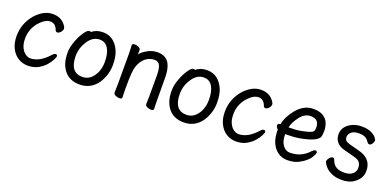

<svg xmlns="http://www.w3.org/2000/svg" viewBox="-8 -1101 3517 1733"><g transform="rotate(20 1750.0 -234.0)"><path d="M237 24Q187 24 145 -2Q103 -28 78 -77.5Q53 -127 53 -194Q53 -311 128 -403Q207 -492 294 -492Q365 -492 404 -450Q433 -420 433 -401Q433 -384 417.5 -366.5Q402 -349 386 -349Q373 -349 367 -363Q347 -421 296 -421Q246 -421 190 -357Q133 -288 133 -199Q133 -147 149.5 -113Q166 -79 190.5 -62.5Q215 -46 237 -46Q326 -46 412 -143Q428 -161 442 -161Q458 -161 458 -143Q458 -137 445 -110.5Q432 -84 405.5 -53.5Q379 -23 337.5 0.5Q296 24 237 24Z M736 -49Q818 -49 862 -143Q882 -189 882 -245Q882 -327 854 -373.5Q826 -420 771 -420Q706 -420 661 -352.5Q616 -285 616 -208Q616 -49 736 -49ZM736 24Q641 24 589 -39Q537 -102 537 -207Q537 -251 550.5 -295Q564 -339 582.5 -375.5Q601 -412 621 -436Q641 -460 655 -460Q671 -460 673 -457Q712 -492 777 -492Q886 -492 938 -376Q960 -323 960 -245Q960 -148 905 -64Q842 24 736 24Z M1419 17Q1402 17 1382.5 8Q1363 -1 1363 -17Q1364 -25 1364 -44.5Q1364 -64 1365 -84V-293Q1365 -352 1351.5 -384.5Q1338 -417 1300 -417Q1234 -417 1190 -364Q1148 -311 1143 -229Q1139 -183 1139 -79Q1139 -56 1141 2Q1141 17 1115 17Q1098 17 1078.5 8Q1059 -1 1059 -17Q1059 -44 1061 -88V-395Q1058 -458 1058 -471Q1058 -487 1084 -487Q1101 -487 1120.5 -478Q1140 -469 1140 -453L1139 -411Q1151 -432 1199 -461.5Q1247 -491 1300 -491Q1387 -491 1419 -424Q1442 -375 1442 -297Q1442 -99 1443 -78Q1445 -33 1445 2Q1445 17 1419 17Z M1736 -49Q1818 -49 1862 -143Q1882 -189 1882 -245Q1882 -327 1854 -373.5Q1826 -420 1771 -420Q1706 -420 1661 -352.5Q1616 -285 1616 -208Q1616 -49 1736 -49ZM1736 24Q1641 24 1589 -39Q1537 -102 1537 -207Q1537 -251 1550.5 -295Q1564 -339 1582.5 -375.5Q1601 -412 1621 -436Q1641 -460 1655 -460Q1671 -460 1673 -457Q1712 -492 1777 -492Q1886 -492 1938 -376Q1960 -323 1960 -245Q1960 -148 1905 -64Q1842 24 1736 24Z M2237 24Q2187 24 2145 -2Q2103 -28 2078 -77.5Q2053 -127 2053 -194Q2053 -311 2128 -403Q2207 -492 2294 -492Q2365 -492 2404 -450Q2433 -420 2433 -401Q2433 -384 2417.5 -366.5Q2402 -349 2386 -349Q2373 -349 2367 -363Q2347 -421 2296 -421Q2246 -421 2190 -357Q2133 -288 2133 -199Q2133 -147 2149.5 -113Q2166 -79 2190.5 -62.5Q2215 -46 2237 -46Q2326 -46 2412 -143Q2428 -161 2442 -161Q2458 -161 2458 -143Q2458 -137 2445 -110.5Q2432 -84 2405.5 -53.5Q2379 -23 2337.5 0.5Q2296 24 2237 24Z M2650 -258Q2715 -258 2759.5 -266.5Q2804 -275 2832.5 -284Q2861 -293 2869.5 -304.5Q2878 -316 2878 -341Q2878 -422 2797 -422Q2739 -422 2695.5 -365Q2652 -308 2642 -258ZM2730 24Q2680 24 2641 -3Q2602 -30 2579.5 -79Q2557 -128 2557 -207Q2538 -223 2538 -241Q2538 -260 2564 -260Q2577 -333 2639 -410Q2708 -492 2797 -492Q2857 -492 2892.5 -469.5Q2928 -447 2942 -412Q2956 -377 2956 -340Q2956 -306 2951 -285Q2937 -229 2766 -199Q2709 -190 2634 -190Q2634 -122 2662 -84.5Q2690 -47 2730 -47Q2840 -47 2912 -128Q2930 -146 2941 -146Q2959 -146 2959 -128Q2959 -118 2945 -94Q2918 -40 2833 4Q2789 24 2730 24Z M3255 24Q3200 24 3163.5 9Q3127 -6 3106 -25.5Q3085 -45 3075 -62.5Q3065 -80 3065 -85Q3065 -101 3080 -120Q3095 -139 3110 -139Q3125 -139 3128 -127Q3135 -107 3147.5 -88.5Q3160 -70 3184.5 -58Q3209 -46 3255 -46Q3305 -46 3332 -70Q3359 -94 3359 -126Q3359 -160 3344 -180.5Q3329 -201 3283.5 -212.5Q3238 -224 3194 -236Q3087 -261 3087 -356Q3087 -396 3110.5 -426.5Q3134 -457 3174 -474.5Q3214 -492 3260 -492Q3317 -492 3351.5 -476Q3386 -460 3401 -441Q3416 -422 3416 -413Q3416 -406 3412 -395.5Q3408 -385 3399.5 -374Q3391 -363 3377 -363Q3366 -363 3355 -380Q3332 -417 3288 -423Q3274 -425 3260 -425Q3212 -425 3187.5 -404.5Q3163 -384 3163 -354Q3163 -335 3174 -323Q3185 -311 3218 -302L3305 -279Q3437 -248 3437 -128Q3437 -46 3352 3Q3311 24 3255 24Z"/></g></svg>

Font: \eiw{I[½ {O¿rH
Style: Bold
Weight: 700
Designer: LXGW / Fontworks Inc.
Foundry: LXGW / Fontworks Inc.
Version: Version 1.320;February 9, 2024